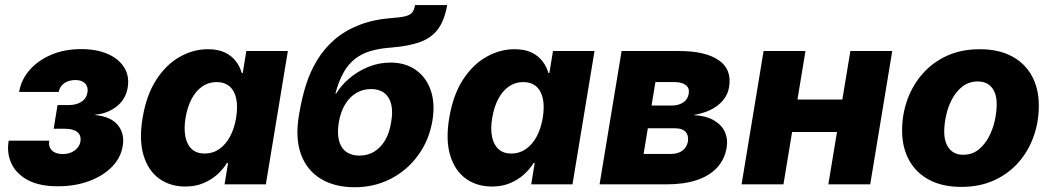

<svg xmlns="http://www.w3.org/2000/svg" viewBox="-20 -748 4265 779"><path d="M214.8 7.8Q140.1 7.8 93 -17.3Q45.9 -42.5 26.4 -84.5Q6.8 -126.5 15.1 -177.2H179.7Q175.8 -152.3 190.7 -137.7Q205.6 -123 234.4 -123Q253.9 -123 269 -129.6Q284.2 -136.2 293.9 -147.7Q303.7 -159.2 306.2 -173.3Q310.5 -198.7 293.7 -212.2Q276.9 -225.6 243.7 -225.6H197.8L213.4 -321.8H259.3Q290 -321.8 310.5 -335.2Q331.1 -348.6 335 -373.5Q338.4 -395.5 325.4 -409.4Q312.5 -423.3 286.1 -423.3Q259.3 -423.3 240.7 -410.4Q222.2 -397.5 218.3 -375H57.6Q65.9 -424.8 100.3 -464.1Q134.8 -503.4 188.5 -526.1Q242.2 -548.8 309.6 -548.8Q372.6 -548.8 417.7 -528.8Q462.9 -508.8 484.4 -473.4Q505.9 -438 498 -392.1Q490.2 -345.2 453.4 -316.2Q416.5 -287.1 366.2 -282.7V-281.2Q430.7 -274.9 458.5 -240Q486.3 -205.1 478 -155.8Q470.2 -107.9 434.1 -71Q397.9 -34.2 341.3 -13.2Q284.7 7.8 214.8 7.8Z M731.9 8.8Q670.4 8.8 626 -23.2Q581.5 -55.2 562.5 -117.4Q543.5 -179.7 558.6 -270Q574.2 -363.3 614.5 -425Q654.8 -486.8 709.7 -517.6Q764.6 -548.3 823.2 -548.3Q865.2 -548.3 893.1 -534.7Q920.9 -521 937.5 -498.8Q954.1 -476.6 960.9 -451.7H964.8L979.5 -541H1147.9L1058.6 0H891.1L905.3 -86.4H900.4Q885.3 -61 861.1 -39.6Q836.9 -18.1 804.7 -4.6Q772.5 8.8 731.9 8.8ZM810.5 -125Q843.3 -125 869.4 -143.1Q895.5 -161.1 913.1 -193.6Q930.7 -226.1 938 -270Q945.3 -314.9 938.5 -347.4Q931.6 -379.9 911.4 -397.5Q891.1 -415 858.4 -415Q826.2 -415 800.3 -397Q774.4 -378.9 757.3 -346.4Q740.2 -314 732.9 -270Q725.6 -226.6 732.2 -193.6Q738.8 -160.6 758.5 -142.8Q778.3 -125 810.5 -125Z M1418.5 11.7Q1338.4 11.7 1282 -22.2Q1225.6 -56.2 1201.4 -121.3Q1177.2 -186.5 1192.9 -280.8L1195.8 -296.4Q1205.1 -351.6 1221.7 -404.3Q1238.3 -457 1266.4 -503.4Q1294.4 -549.8 1336.2 -586.4Q1377.9 -623 1436.5 -646.2Q1495.1 -669.4 1573.7 -675.3Q1610.8 -677.7 1628.9 -683.3Q1647 -689 1654.1 -699.7Q1661.1 -710.4 1664.1 -727.5H1794.4Q1783.7 -666.5 1757.6 -630.6Q1731.4 -594.7 1685.5 -577.9Q1639.6 -561 1569.3 -555.2Q1520.5 -551.8 1483.9 -541Q1447.3 -530.3 1420.2 -509Q1393.1 -487.8 1373.8 -453.6Q1354.5 -419.4 1340.8 -368.7H1344.2Q1363.8 -401.4 1397.2 -429.9Q1430.7 -458.5 1473.6 -476.3Q1516.6 -494.1 1564.5 -494.1Q1624 -494.1 1666.3 -464.8Q1708.5 -435.5 1727.3 -382.6Q1746.1 -329.6 1734.4 -258.3Q1721.2 -179.7 1677 -118.7Q1632.8 -57.6 1566.2 -22.9Q1499.5 11.7 1418.5 11.7ZM1438.5 -116.7Q1471.2 -116.7 1497.6 -132.3Q1523.9 -147.9 1542 -178Q1560.1 -208 1566.9 -252Q1574.7 -295.4 1567.1 -325.4Q1559.6 -355.5 1538.8 -371.1Q1518.1 -386.7 1485.4 -386.7Q1452.6 -386.7 1425.8 -370.8Q1398.9 -355 1380.4 -324.7Q1361.8 -294.4 1354.5 -251Q1347.7 -208.5 1355.2 -178.5Q1362.8 -148.4 1384 -132.6Q1405.3 -116.7 1438.5 -116.7Z M1976.1 8.8Q1914.6 8.8 1870.1 -23.2Q1825.7 -55.2 1806.6 -117.4Q1787.6 -179.7 1802.7 -270Q1818.4 -363.3 1858.6 -425Q1898.9 -486.8 1953.9 -517.6Q2008.8 -548.3 2067.4 -548.3Q2109.4 -548.3 2137.2 -534.7Q2165 -521 2181.6 -498.8Q2198.2 -476.6 2205.1 -451.7H2209L2223.6 -541H2392.1L2302.7 0H2135.3L2149.4 -86.4H2144.5Q2129.4 -61 2105.2 -39.6Q2081.1 -18.1 2048.8 -4.6Q2016.6 8.8 1976.1 8.8ZM2054.7 -125Q2087.4 -125 2113.5 -143.1Q2139.6 -161.1 2157.2 -193.6Q2174.8 -226.1 2182.1 -270Q2189.5 -314.9 2182.6 -347.4Q2175.8 -379.9 2155.5 -397.5Q2135.3 -415 2102.5 -415Q2070.3 -415 2044.4 -397Q2018.6 -378.9 2001.5 -346.4Q1984.4 -314 1977.1 -270Q1969.7 -226.6 1976.3 -193.6Q1982.9 -160.6 2002.7 -142.8Q2022.5 -125 2054.7 -125Z M2412.6 0 2502 -541H2736.3Q2841.3 -541 2895.8 -503.9Q2950.2 -466.8 2938 -394.5Q2931.2 -352.1 2893.8 -321.8Q2856.4 -291.5 2792.5 -281.2Q2845.2 -278.3 2877.2 -259.3Q2909.2 -240.2 2921.6 -211.4Q2934.1 -182.6 2928.2 -148.9Q2920.4 -101.6 2889.6 -68.1Q2858.9 -34.7 2806.9 -17.3Q2754.9 0 2683.6 0ZM2591.3 -123.5H2702.6Q2730.5 -123.5 2748.5 -136.7Q2766.6 -149.9 2771 -173.3Q2774.9 -198.2 2761.5 -212.9Q2748 -227.5 2719.7 -227.5H2608.4ZM2623.5 -319.8H2704.6Q2733.4 -319.8 2752.2 -332.5Q2771 -345.2 2774.4 -367.7Q2778.3 -390.6 2762.5 -402.8Q2746.6 -415 2715.8 -415H2639.2Z M3446.3 -344.2 3424.8 -212.4H3145L3166.5 -344.2ZM3248 -541 3158.7 0H2988.8L3078.1 -541ZM3600.1 -541 3510.7 0H3340.8L3430.2 -541Z M3880.4 10.3Q3804.2 10.3 3750.5 -18.1Q3696.8 -46.4 3668.5 -97.9Q3640.1 -149.4 3640.1 -218.3Q3640.1 -284.7 3661.6 -344Q3683.1 -403.3 3723.9 -449.5Q3764.6 -495.6 3822.8 -522Q3880.9 -548.3 3955.1 -548.3Q4031.2 -548.3 4084.7 -520Q4138.2 -491.7 4166.5 -440.2Q4194.8 -388.7 4194.8 -319.3Q4194.8 -253.9 4173.8 -194.6Q4152.8 -135.3 4112.3 -89.1Q4071.8 -43 4013.4 -16.4Q3955.1 10.3 3880.4 10.3ZM3887.7 -120.1Q3923.8 -120.1 3949.7 -140.6Q3975.6 -161.1 3992.2 -192.9Q4008.8 -224.6 4016.4 -260Q4023.9 -295.4 4023.9 -325.2Q4023.9 -354.5 4014.9 -375Q4005.9 -395.5 3989 -406.5Q3972.2 -417.5 3947.8 -417.5Q3911.6 -417.5 3885.5 -397.5Q3859.4 -377.4 3842.8 -345.9Q3826.2 -314.5 3818.6 -279.3Q3811 -244.1 3811 -213.9Q3811 -170.4 3831.1 -145.3Q3851.1 -120.1 3887.7 -120.1Z"/></svg>

Font: Inter 17pt ExtraBold
Style: Italic
Weight: 800
Italic angle: -9.3988°
Version: Version 4.001;git-66647c0bb